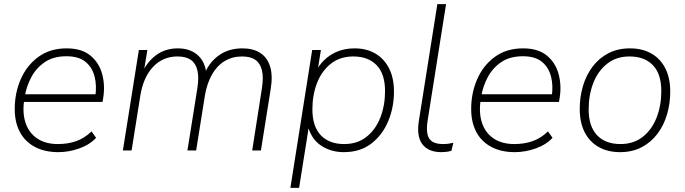

<svg xmlns="http://www.w3.org/2000/svg" viewBox="-20 -725 3300 925"><path d="M261 8Q196 8 148.5 -17Q101 -42 76 -88.5Q51 -135 51 -200Q51 -277 80 -343.5Q109 -410 165 -451Q221 -492 301 -492Q374 -492 416 -457Q458 -422 472.5 -367Q487 -312 477 -252L474 -234H80L86 -271H458L439 -259Q447 -313 435.5 -357Q424 -401 391.5 -427.5Q359 -454 300 -454Q237 -454 195.5 -425.5Q154 -397 131 -353.5Q108 -310 100 -264L97 -246Q87 -182 103 -133.5Q119 -85 159 -58Q199 -31 259 -31Q307 -31 347 -45Q387 -59 421 -92L443 -61Q411 -27 361 -9.5Q311 8 261 8Z M572 0 649 -484H690L670 -363L660 -364Q686 -425 731 -458.5Q776 -492 837 -492Q896 -492 933 -459Q970 -426 975 -363L963 -364Q986 -423 1033.5 -457.5Q1081 -492 1148 -492Q1199 -492 1233 -470.5Q1267 -449 1281 -405.5Q1295 -362 1284 -295L1237 0H1195L1242 -301Q1250 -352 1242 -386Q1234 -420 1210.5 -436.5Q1187 -453 1146 -453Q1099 -453 1062 -430.5Q1025 -408 1001 -365.5Q977 -323 967 -264L925 0H883L931 -301Q939 -352 931 -386Q923 -420 899.5 -436.5Q876 -453 835 -453Q799 -453 769.5 -440Q740 -427 717 -402.5Q694 -378 678.5 -343Q663 -308 656 -264L614 0Z M1379 180 1484 -484H1526L1508 -371H1497Q1514 -408 1541.5 -435Q1569 -462 1606 -477Q1643 -492 1688 -492Q1746 -492 1788.5 -467Q1831 -442 1854.5 -395.5Q1878 -349 1878 -284Q1878 -207 1850 -140.5Q1822 -74 1768.5 -33Q1715 8 1636 8Q1575 8 1527 -23.5Q1479 -55 1462 -122H1469L1421 180ZM1638 -31Q1702 -31 1746 -66Q1790 -101 1812.5 -159Q1835 -217 1835 -286Q1835 -369 1794.5 -411Q1754 -453 1682 -453Q1618 -453 1574 -418Q1530 -383 1507.5 -325.5Q1485 -268 1485 -198Q1485 -116 1525.5 -73.5Q1566 -31 1638 -31Z M2106 8Q2044 8 2015 -30Q1986 -68 1998 -143L2087 -705H2129L2040 -143Q2034 -103 2039.5 -78Q2045 -53 2064 -42Q2083 -31 2114 -31Q2127 -31 2139 -32.5Q2151 -34 2164 -37L2155 1Q2144 5 2130.5 6.5Q2117 8 2106 8Z M2460 8Q2395 8 2347.5 -17Q2300 -42 2275 -88.5Q2250 -135 2250 -200Q2250 -277 2279 -343.5Q2308 -410 2364 -451Q2420 -492 2500 -492Q2573 -492 2615 -457Q2657 -422 2671.5 -367Q2686 -312 2676 -252L2673 -234H2279L2285 -271H2657L2638 -259Q2646 -313 2634.5 -357Q2623 -401 2590.5 -427.5Q2558 -454 2499 -454Q2436 -454 2394.5 -425.5Q2353 -397 2330 -353.5Q2307 -310 2299 -264L2296 -246Q2286 -182 2302 -133.5Q2318 -85 2358 -58Q2398 -31 2458 -31Q2506 -31 2546 -45Q2586 -59 2620 -92L2642 -61Q2610 -27 2560 -9.5Q2510 8 2460 8Z M2967 8Q2908 8 2864 -17Q2820 -42 2796.5 -88.5Q2773 -135 2773 -200Q2773 -258 2788.5 -310.5Q2804 -363 2835 -404Q2866 -445 2911 -468.5Q2956 -492 3015 -492Q3075 -492 3118.5 -467Q3162 -442 3185.5 -395.5Q3209 -349 3209 -284Q3209 -226 3193.5 -173.5Q3178 -121 3147 -80Q3116 -39 3071 -15.5Q3026 8 2967 8ZM2969 -31Q3033 -31 3077 -66Q3121 -101 3143.5 -159Q3166 -217 3166 -286Q3166 -369 3125.5 -411Q3085 -453 3013 -453Q2949 -453 2905 -418Q2861 -383 2838.5 -325.5Q2816 -268 2816 -198Q2816 -116 2856.5 -73.5Q2897 -31 2969 -31Z"/></svg>

Font: Nunito Sans 12pt ExtraLight 12pt ExtraLight
Style: Italic
Weight: 250
Italic angle: -9°
Version: Version 3.101;gftools[0.9.27]